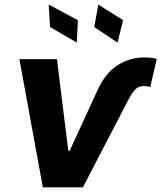

<svg xmlns="http://www.w3.org/2000/svg" viewBox="-20 -797 687 817"><path d="M62.5 -545.5H222.3L270.6 -155.2H276.3L392.8 -408.4Q426.5 -484.7 478.9 -518.6Q531.2 -552.6 594.5 -552.6Q626.1 -552.6 647 -546.2L619.3 -426.8Q605.5 -430.8 592.3 -430.8Q568.5 -430.8 553.8 -414.8Q539.1 -398.8 518.8 -358L332.7 0H162.3ZM306.8 -615.8 193.2 -681.8 187.1 -777.3 311.4 -711.3ZM480.1 -615.8 381 -681.8 398.4 -777.3 503.9 -711.3Z"/></svg>

Font: Karasuma Gothic
Style: Bold Italic
Weight: 700
Italic angle: 9.39998°
Designer: Rasmus Andersson / Ryoko Nishizuka
Foundry: Genbu
Version: Version 1.00